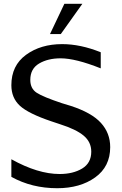

<svg xmlns="http://www.w3.org/2000/svg" viewBox="-20 -976 642 1014"><path d="M415 -956 301 -796H244L320 -956ZM562 -199Q562 -96 482.5 -39Q403 18 282 18Q148 18 40 -42V-135Q180 -57 295 -57Q366 -57 414 -86Q462 -115 462 -175Q462 -226 422 -259.5Q382 -293 297 -320L252 -335Q130 -376 85 -417.5Q40 -459 40 -526Q40 -630 117.5 -686.5Q195 -743 308 -743Q405 -743 512 -700V-615Q379 -668 300 -668Q233 -668 186.5 -640.5Q140 -613 140 -554Q140 -508 174 -486Q208 -464 307 -431L353 -417Q464 -381 513 -327Q562 -273 562 -199Z"/></svg>

Font: AbakuTLSymSans
Style: Regular
Weight: 400
Version: Version 2007.05.04